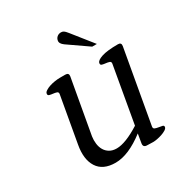

<svg xmlns="http://www.w3.org/2000/svg" viewBox="-160 -798 882 925"><g transform="rotate(-30 281.5 -335.0)"><path d="M429 -540H403L292 -617Q271 -632 274 -648Q276 -660 285 -667.5Q294 -675 307 -675Q315 -675 321.5 -671Q328 -667 339 -653ZM513 -30Q512 -22 501.5 -15.5Q491 -9 477.5 -4.5Q464 0 450.5 2.5Q437 5 429 5L395 4Q371 4 376 -20L384 -68Q294 1 222 1Q152 1 123 -44.5Q94 -90 108 -166L153 -420Q155 -431 146 -434Q137 -437 126.5 -438Q116 -439 107 -441.5Q98 -444 100 -454Q101 -461 111 -467.5Q121 -474 134.5 -478.5Q148 -483 164 -485.5Q180 -488 194 -488H223Q243 -488 240 -469L186 -166Q183 -146 185.5 -126Q188 -106 197 -90.5Q206 -75 222 -65.5Q238 -56 261 -56Q310 -56 391 -107L446 -420Q448 -431 439 -434Q430 -437 419.5 -438Q409 -439 400 -441.5Q391 -444 393 -454Q395 -468 425.5 -478Q456 -488 516 -488Q535 -488 532 -469L460 -63Q458 -52 466.5 -48.5Q475 -45 486 -43.5Q497 -42 505.5 -40Q514 -38 513 -30Z"/></g></svg>

Font: Jura
Style: Italic
Weight: 400
Designer: Ed Merritt
Foundry: Ten by Twenty
Version: Version 1.007